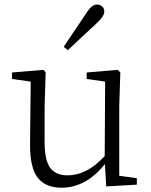

<svg xmlns="http://www.w3.org/2000/svg" viewBox="-20 -831 680 864"><path d="M285.2 -605.5 266.6 -620.1Q273.4 -629.9 311 -686.5Q348.6 -743.2 368.2 -771.5Q392.6 -810.5 416 -810.5Q429.7 -810.5 439.5 -802.2Q449.2 -793.9 449.2 -778.3Q449.2 -757.8 414.1 -725.6Q397.5 -710.9 285.2 -605.5ZM516.6 -40 595.7 -29.3V0L458 7.8L452.1 -92.8Q367.2 13.7 256.8 13.7Q184.6 13.7 149.4 -31.7Q114.3 -77.1 115.2 -183.6L118.2 -463.9L34.2 -475.6V-504.9L175.8 -516.6L185.5 -504.9L180.7 -355.5V-190.4Q180.7 -110.4 205.6 -76.2Q230.5 -42 283.2 -42Q372.1 -42 451.2 -128.9L453.1 -463.9L370.1 -475.6V-504.9L509.8 -516.6L521.5 -504.9L516.6 -355.5Z"/></svg>

Font: GenYoMin TW TTF Light
Style: Regular
Weight: 300
Version: Version 1.300